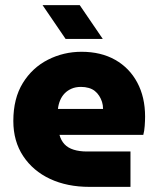

<svg xmlns="http://www.w3.org/2000/svg" viewBox="-20 -729 604 749"><path d="M329 0Q242 0 175.5 -31Q109 -62 70.5 -120Q32 -178 32 -257Q32 -345 69 -405Q106 -465 167 -496Q228 -527 298 -527Q374 -527 429.5 -495.5Q485 -464 515.5 -407Q546 -350 546 -274Q546 -258 544.5 -237.5Q543 -217 539 -203H212Q218 -181 231.5 -166.5Q245 -152 267.5 -145Q290 -138 319 -138H489V0ZM206 -304H382Q382 -319 378 -331.5Q374 -344 367 -355Q360 -366 350 -374Q340 -382 326 -386Q312 -390 296 -390Q275 -390 259 -383Q243 -376 232 -364.5Q221 -353 214.5 -337.5Q208 -322 206 -304ZM236 -577 146 -709H291L381 -577Z"/></svg>

Font: MuseoModerno Thin ExtraBold
Style: Regular
Weight: 800
Version: Version 1.002